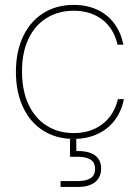

<svg xmlns="http://www.w3.org/2000/svg" viewBox="-20 -549 561 771"><path d="M43.9 -260.7Q43.9 -340.8 72.3 -401.6Q100.6 -462.4 153.1 -495.8Q205.6 -529.3 275.9 -529.3Q329.1 -529.3 370.6 -510Q412.1 -490.7 438.7 -454.8Q465.3 -418.9 475.6 -369.6H452.1Q437 -435.1 390.4 -470.5Q343.8 -505.9 275.9 -505.9Q214.8 -505.9 167.5 -476.8Q120.1 -447.8 94 -392.3Q67.9 -336.9 68.4 -260.3Q68.8 -182.6 95.5 -127.4Q122.1 -72.3 168.7 -43.5Q215.3 -14.6 275.9 -14.6Q343.3 -14.6 390.4 -50Q437.5 -85.4 453.6 -150.9H477.5Q467.8 -101.6 440.4 -65.7Q413.1 -29.8 370.8 -10.5Q328.6 8.8 275.9 8.8Q205.6 8.8 153.1 -24.7Q100.6 -58.1 72.3 -119.1Q43.9 -180.2 43.9 -260.7ZM223.1 178.2H291.5Q325.7 178.2 343.8 166.5Q361.8 154.8 361.8 129.4Q361.8 104 344.2 92.3Q326.7 80.6 293.5 80.6H261.2V8.8H286.1L286.6 57.6H294.4Q324.7 57.6 345.2 65.9Q365.7 74.2 376 90.1Q386.2 106 386.2 127.4Q386.2 149.9 376 166.5Q365.7 183.1 345 192.4Q324.2 201.7 294.4 201.7H223.1Z"/></svg>

Font: Wand UI Pro
Style: Regular
Weight: 400
Designer: Andreas Faust
Version: Version 1.003;FEAKit 1.0